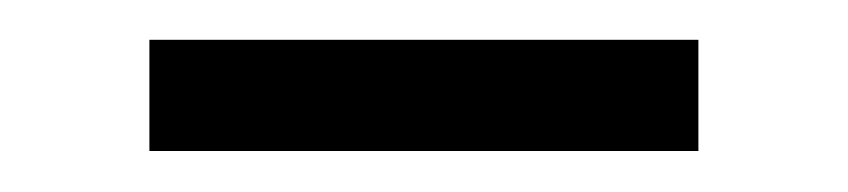

<svg xmlns="http://www.w3.org/2000/svg" viewBox="-20 -656 424 96"><path d="M54.7 -580.5V-636.1H329.2V-580.5Z"/></svg>

Font: Anek Gurmukhi Medium
Style: Regular
Weight: 500
Designer: Sarang Kulkarni (Gurmukhi), Yesha Goshar (Latin)
Foundry: Ek Type
Version: Version 1.003